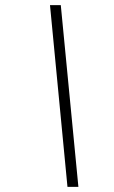

<svg xmlns="http://www.w3.org/2000/svg" viewBox="-20 -727 442 747"><path d="M285 0H242.5L174.5 -707H216.5Z"/></svg>

Font: Newsreader Caption Light
Style: Italic
Weight: 300
Italic angle: -17°
Designer: Hugues Gentile
Foundry: Production Type
Version: Version 1.001